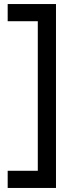

<svg xmlns="http://www.w3.org/2000/svg" viewBox="-20 -750 373 950"><path d="M18 180V95H167V-645H18V-730H257V180Z"/></svg>

Font: MuseoModerno
Style: Regular
Weight: 400
Designer: Pablo Cosgaya, Héctor Gatti, Marcela Romero, and the Authors of The MuseoModerno Project.
Foundry: Omnibus-Type Team
Version: Version 1.001